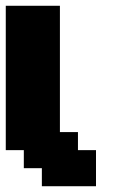

<svg xmlns="http://www.w3.org/2000/svg" viewBox="-20 -645 477 665"><path d="M125 0H312.5V-125H250V-187.5H187.5V-625H0V-125H62.5V-62.5H125Z"/></svg>

Font: Faithful 32x
Style: Semibold
Weight: 400
Foundry: Faithful Resource Pack
Version: Version 1.0; January 27, 2023